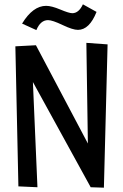

<svg xmlns="http://www.w3.org/2000/svg" viewBox="-20 -855 567 887"><path d="M153 10 65 6 51 -641 146 -646 386 -192 379 -657 477 -650 460 12 399 10 132 -476ZM148 -716 82 -746Q132 -828 193 -828Q218 -828 258.5 -811Q299 -794 314 -794Q344 -794 363 -835L426 -800Q393 -717 340 -717Q316 -717 269 -739.5Q222 -762 202 -762Q167 -762 148 -716Z"/></svg>

Font: Fresca
Style: Regular
Weight: 400
Designer: Iván Moreno
Foundry: Fontstage
Version: Version 1.001